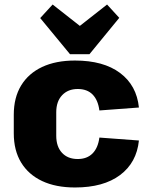

<svg xmlns="http://www.w3.org/2000/svg" viewBox="-20 -819 665 850"><path d="M312 11Q227 11 166.5 -17.5Q106 -46 73.5 -99.5Q41 -153 41 -229V-311Q41 -387 73.5 -440.5Q106 -494 166.5 -522.5Q227 -551 312 -551Q438 -551 511.5 -496Q585 -441 595 -343L420 -330Q414 -376 390 -400.5Q366 -425 324 -425Q281 -425 255 -397.5Q229 -370 229 -322V-218Q229 -170 254.5 -142.5Q280 -115 324 -115Q365 -115 389.5 -139.5Q414 -164 420 -210L595 -197Q585 -99 511.5 -44Q438 11 312 11ZM508 -740 376 -579H290L158 -739L213 -799L390 -660H277L454 -799Z"/></svg>

Font: Pathway Extreme SemiCondensed ExtraBold
Style: Regular
Weight: 800
Width: 4
Version: Version 1.001;gftools[0.9.26]